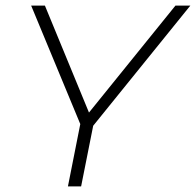

<svg xmlns="http://www.w3.org/2000/svg" viewBox="-20 -664 698 684"><path d="M312 -216 269 0H222L266 -222L91 -644H140L297 -263L605 -644H658Z"/></svg>

Font: Montserrat Ace
Style: Light Italic
Weight: 300
Italic angle: -11.3°
Designer: Julieta Ulanovsky
Foundry: Julieta Ulanovsky
Version: Version 1